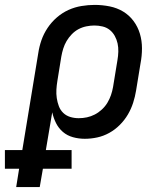

<svg xmlns="http://www.w3.org/2000/svg" viewBox="-64 -558 684 783"><path d="M2 205 14 130H-44V54H27L92 -341Q96 -368 105 -394Q114 -420 130 -444Q146 -468 168 -487Q190 -506 215.5 -517.5Q241 -529 268.5 -533.5Q296 -538 322 -538Q353 -538 383 -532Q413 -526 438 -511Q463 -496 480.5 -472.5Q498 -449 506.5 -420.5Q515 -392 515 -361Q515 -330 509 -299L491 -189Q487 -164 479 -139Q471 -114 457.5 -91Q444 -68 424.5 -48.5Q405 -29 381.5 -16Q358 -3 332.5 2.5Q307 8 282 8Q257 8 233.5 1.5Q210 -5 192.5 -20Q175 -35 164.5 -56Q154 -77 149 -100L123 54H228V130H111L98 205ZM257 -76Q274 -76 290.5 -79.5Q307 -83 322.5 -91Q338 -99 351.5 -111.5Q365 -124 374 -139Q383 -154 388.5 -170Q394 -186 397 -203L415 -313Q418 -330 418.5 -347.5Q419 -365 415.5 -381Q412 -397 404 -411.5Q396 -426 383.5 -436Q371 -446 354.5 -450Q338 -454 321 -454Q305 -454 288 -450.5Q271 -447 256 -439Q241 -431 228.5 -418Q216 -405 207.5 -390.5Q199 -376 194 -360Q189 -344 186 -327L170 -228Q167 -210 166 -192.5Q165 -175 167.5 -158Q170 -141 176 -125Q182 -109 194 -97.5Q206 -86 222.5 -81Q239 -76 257 -76Z"/></svg>

Font: Iosevka Curly Slab MdEx
Style: Italic
Weight: 500
Width: 7
Italic angle: -9°
Monospace: yes
Designer: Belleve Invis
Foundry: Belleve Invis
Version: Version 11.0.0; ttfautohint (v1.8.3)